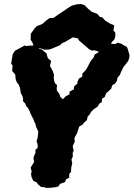

<svg xmlns="http://www.w3.org/2000/svg" viewBox="-20 -905 658 946"><path d="M209 21 196 17 182 16 167 3 161 -6 144 -14 135 -34 133 -49 136 -60 131 -79 148 -107 145 -124 146 -132 155 -153 154 -166 166 -177 165 -195 160 -209 165 -225 169 -256 158 -280 154 -296 150 -303 144 -319 138 -330 129 -349 127 -355 119 -371 108 -384 105 -394 93 -407 94 -419 90 -432 82 -448 80 -463 78 -474 71 -490 64 -498 58 -511 56 -525 55 -538 40 -555 42 -583 35 -591 38 -611 43 -639 55 -656 67 -662 89 -674 102 -681 110 -678 122 -680 157 -681 169 -669 173 -664 185 -662 197 -652 210 -641 211 -634 216 -618 232 -605 226 -580 232 -570 241 -552 246 -537 245 -525 246 -510 251 -495 261 -486 259 -465 262 -456 273 -442 276 -429 290 -416 304 -431 322 -440 323 -454 344 -465 345 -479 362 -494 361 -501 369 -518 385 -527 386 -543 401 -558 408 -568 424 -599 432 -611 440 -619 447 -637 462 -645 468 -655 484 -670 505 -682 520 -690 548 -688 560 -695 579 -689 586 -684 605 -674 610 -662 618 -634 617 -621 612 -605 599 -588 589 -576 576 -550 571 -536 558 -521 557 -509 548 -494 533 -485 528 -468 515 -456 503 -445 496 -427 483 -419 481 -401 471 -396 460 -379 442 -367 429 -354 421 -340 412 -331 408 -313 394 -301 389 -293 370 -281 360 -250 347 -225 348 -206 338 -185 343 -163 338 -151 339 -135 332 -118 336 -101 331 -79 330 -58 321 -48V-29L306 -22L300 -8L276 1L267 14L254 17L232 20ZM150 -671 141 -691 140 -696 131 -709 132 -739 151 -766 161 -776 189 -787 210 -806 225 -816 244 -817 262 -830 288 -847 323 -871 336 -878 360 -884 380 -885 396 -880 415 -861 432 -847 460 -836 472 -822 484 -819 500 -802 524 -788 543 -780 539 -754 548 -745V-724L543 -710L533 -700L519 -678L496 -667L493 -657L462 -652L442 -658L436 -655L421 -661L391 -687L370 -705L363 -716L339 -721L300 -698L287 -693L275 -682L237 -666L222 -661L200 -660L178 -667L168 -666Z"/></svg>

Font: Winky Rough ExtraBold
Style: Italic
Weight: 800
Italic angle: -8.97852°
Designer: Simon Atzbach
Foundry: typofactur
Version: Version 1.206; ttfautohint (v1.8.4.7-5d5b)